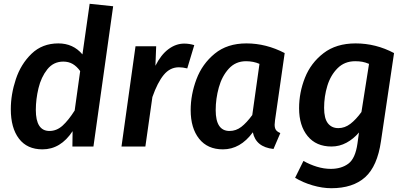

<svg xmlns="http://www.w3.org/2000/svg" viewBox="-20 -773 2134 1013"><path d="M577 -740 473 0H362L363 -81Q300 15 204 15Q123 15 80 -41.5Q37 -98 37 -197Q37 -275 63.5 -355Q90 -435 146.5 -489.5Q203 -544 288 -544Q366 -544 415 -486L453 -753ZM169 -193Q169 -82 241 -82Q279 -82 310 -110Q341 -138 374 -190L403 -398Q385 -423 363.5 -435.5Q342 -448 314 -448Q262 -448 229.5 -407Q197 -366 183 -307.5Q169 -249 169 -193Z M1005 -535 968 -412Q944 -418 924 -418Q877 -418 844 -378Q811 -338 784 -261L747 0H621L695 -529H804L800 -426Q829 -484 868.5 -513.5Q908 -543 952 -543Q978 -543 1005 -535Z M1482 -493 1431 -138Q1429 -120 1429 -115Q1429 -98 1435.5 -88Q1442 -78 1459 -71L1423 13Q1330 3 1314 -75Q1248 15 1156 15Q1075 15 1030.5 -41Q986 -97 986 -192Q986 -274 1016.5 -355Q1047 -436 1113 -490Q1179 -544 1280 -544Q1384 -544 1482 -493ZM1118 -192Q1118 -82 1191 -82Q1225 -82 1253 -103.5Q1281 -125 1311 -166L1349 -436Q1317 -450 1278 -450Q1223 -450 1187 -410.5Q1151 -371 1134.5 -311.5Q1118 -252 1118 -192Z M2059 -493 1990 -28Q1971 104 1906.5 162Q1842 220 1728 220Q1681 220 1629.5 205Q1578 190 1537 165L1581 76Q1614 95 1651.5 106.5Q1689 118 1725 118Q1781 118 1818 90.5Q1855 63 1866 -16L1874 -74Q1845 -40 1808 -20Q1771 0 1729 0Q1648 0 1603 -55Q1558 -110 1558 -202Q1558 -285 1589 -363Q1620 -441 1687 -492.5Q1754 -544 1856 -544Q1963 -544 2059 -493ZM1690 -204Q1690 -148 1710 -122.5Q1730 -97 1765 -97Q1799 -97 1828.5 -119.5Q1858 -142 1887 -182L1927 -436Q1908 -444 1891.5 -447Q1875 -450 1854 -450Q1798 -450 1761 -413Q1724 -376 1707 -320Q1690 -264 1690 -204Z"/></svg>

Font: FiraGO Medium
Style: Italic
Weight: 500
Italic angle: -8°
Designer: bBox Type GmbH
Foundry: bBox Type GmbH
Version: Version 1.001